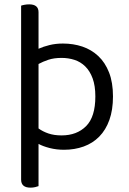

<svg xmlns="http://www.w3.org/2000/svg" viewBox="-20 -675 593 882"><path d="M274 13Q239 13 208 5Q177 -3 157 -14V180Q152 182 142 184.5Q132 187 120 187Q77 187 77 150V-649Q82 -651 92.5 -653Q103 -655 114 -655Q157 -655 157 -619V-451Q179 -461 207.5 -468Q236 -475 269 -475Q317 -475 358.5 -461Q400 -447 431.5 -417.5Q463 -388 481 -342Q499 -296 499 -232Q499 -170 482.5 -124Q466 -78 436 -47.5Q406 -17 364.5 -2Q323 13 274 13ZM263 -53Q333 -53 375.5 -95.5Q418 -138 418 -232Q418 -281 405.5 -315Q393 -349 371.5 -370Q350 -391 322 -400Q294 -409 263 -409Q228 -409 202.5 -400.5Q177 -392 157 -381V-85Q176 -71 202 -62Q228 -53 263 -53Z"/></svg>

Font: Baloo Bhai 2
Style: Regular
Weight: 400
Designer: Supriya Tembe, Noopur Datye and Ek Type
Foundry: Ek Type
Version: Version 1.640;PS 1.000;hotconv 16.6.51;makeotf.lib2.5.65220;